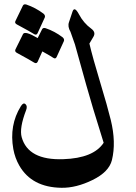

<svg xmlns="http://www.w3.org/2000/svg" viewBox="-20 -809 644 908"><path d="M334.5 -598.6Q324.7 -627 313.5 -658.2Q298.8 -683.6 306.2 -704.1L322.8 -753.9Q332 -781.7 353.8 -740.7Q375.5 -699.7 411.1 -673.8Q434.6 -656.7 421.9 -635.3L402.8 -603Q418.5 -536.1 453.4 -420.9Q488.3 -305.7 503.9 -241.7Q529.8 -135.7 509.3 -51.8Q495.1 4.4 417.7 42.2Q340.3 80.1 271 79.1Q130.4 77.1 71.3 -25.9Q50.8 -61.5 43 -104Q22.9 -216.8 78.6 -306.6Q90.3 -325.7 100.6 -316.4Q110.8 -307.1 103.5 -288.1Q70.8 -203.1 82.5 -160.2Q113.3 -50.3 279.3 -56.2Q422.4 -61 470.2 -133.8Q412.6 -317.4 387.9 -407Q363.3 -496.6 334.5 -598.6ZM88.4 -782.7Q92.8 -791 104.5 -787.6Q147.9 -772.9 185.5 -744.6Q195.3 -736.3 191.9 -726.6L157.2 -650.9Q151.4 -640.6 139.6 -648.7Q127.9 -656.7 59.1 -693.8Q47.9 -700.2 53.2 -710ZM179.2 -670.9Q183.6 -679.2 195.3 -675.8Q238.8 -661.1 275.9 -632.8Q285.6 -624.5 282.2 -614.7L247.6 -539.1Q242.2 -528.3 231.4 -535.9Q220.7 -543.5 180.2 -565.9L157.7 -516.1Q151.9 -505.9 139.9 -513.9Q127.9 -522 59.6 -559.1Q48.3 -565.4 53.2 -575.7L88.9 -647.9Q97.7 -664.6 158.2 -628.9Z"/></svg>

Font: Amiri
Style: Bold Slanted
Weight: 700
Italic angle: 9°
Designer: Khaled Hosny
Version: Version 000.107